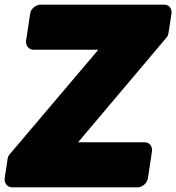

<svg xmlns="http://www.w3.org/2000/svg" viewBox="-22 -768 758 826"><path d="M314 -156 694 -606C699 -611 702 -619 703 -627L716 -711C718 -727 708 -748 685 -748H152C136 -748 112 -734 108 -711L90 -592C88 -576 99 -554 122 -554H401L22 -107C17 -102 12 -94 11 -86L-2 0C-4 16 7 38 30 38H571C587 38 610 23 614 0L632 -118C634 -134 624 -156 601 -156Z"/></svg>

Font: Asimov Print
Style: EIt
Weight: 500
Designer: Google
Version: Version 2.000980; 2014